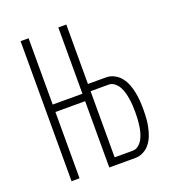

<svg xmlns="http://www.w3.org/2000/svg" viewBox="-133 -841 866 947"><g transform="rotate(-20 300.0 -367.5)"><path d="M81 0V-735H123V-387H300V-348H123V0ZM279 0V-735H321V-423H416Q438 -423 458.5 -412.5Q479 -402 493 -384Q507 -366 515 -345Q523 -324 527.5 -301.5Q532 -279 533.5 -256.5Q535 -234 535 -212Q535 -189 533.5 -166.5Q532 -144 527.5 -122Q523 -100 515 -78.5Q507 -57 493 -39Q479 -21 458.5 -10.5Q438 0 416 0ZM321 -38H416Q433 -38 447 -49.5Q461 -61 469 -76.5Q477 -92 481.5 -108.5Q486 -125 488.5 -142.5Q491 -160 492 -177Q493 -194 493 -212Q493 -229 492 -246.5Q491 -264 488.5 -281Q486 -298 481.5 -315Q477 -332 469 -347Q461 -362 447 -373.5Q433 -385 416 -385H321Z"/></g></svg>

Font: Iosevka Curly XLtEx
Style: Regular
Weight: 200
Width: 7
Monospace: yes
Designer: Belleve Invis
Foundry: Belleve Invis
Version: Version 11.1.0; ttfautohint (v1.8.3)